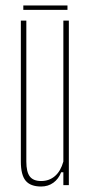

<svg xmlns="http://www.w3.org/2000/svg" viewBox="-20 -675 331 700"><path d="M130 5Q91 5 73.5 -16.2Q56 -37.5 56 -86V-600H76V-86Q76 -48 88.8 -31.5Q101.5 -15 130 -15Q159.5 -15 180.5 -33.2Q201.5 -51.5 211 -86V-600H231V0H211V-47H203Q193.5 -22.5 174.5 -8.8Q155.5 5 130 5ZM65 -655H226V-639H65Z"/></svg>

Font: Big Shoulders Display SC Thin
Style: Regular
Weight: 100
Designer: Patric King
Foundry: XO Type Co
Version: Version 2.002